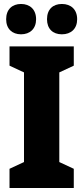

<svg xmlns="http://www.w3.org/2000/svg" viewBox="-20 -948 420 968"><path d="M11 -851C11 -802 42 -775 86 -775C131 -775 162 -803 162 -851C162 -900 131 -928 86 -928C42 -928 11 -901 11 -851ZM217 -851C217 -803 246 -775 292 -775C338 -775 369 -803 369 -851C369 -900 338 -928 292 -928C247 -928 217 -901 217 -851ZM352 0V-97L279 -131V-583L352 -617V-714H28V-617L101 -583V-131L28 -97V0Z"/></svg>

Font: Noto Sans Thai Looped Condensed Black
Style: Regular
Weight: 900
Width: 3
Designer: Sasikarn Vongin, Ben Mitchell
Foundry: The Fontpad Ltd
Version: Version 1.001